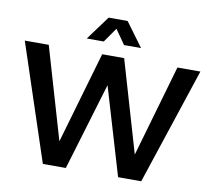

<svg xmlns="http://www.w3.org/2000/svg" viewBox="-95 -1028 1247 1136"><g transform="rotate(10 528.5 -460.0)"><path d="M581 -920H467L361 -776H463L524 -863L585 -776H687ZM146 -700H2L234 0H372L530 -525L686 0H825L1057 -700H919L760 -149L599 -700H467L307 -149Z"/></g></svg>

Font: Montserrat_SPRD_medium Medium
Style: Regular
Weight: 400
Designer: Julieta Ulanovsky edited by Nelly Hempel
Foundry: Julieta Ulanovsky
Version: Version 4.000;PS 004.000;hotconv 1.0.88;makeotf.lib2.5.64775